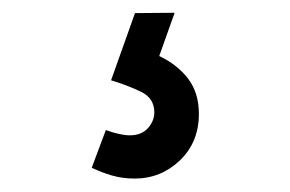

<svg xmlns="http://www.w3.org/2000/svg" viewBox="-20 -32 442 293"><path d="M185.5 240.5Q167 240.5 150.8 235.8Q134.5 231 120 224L141.5 166.5Q164 174.5 178 174.5Q196 174.5 205.8 163.5Q215.5 152.5 215.5 139.5Q215.5 118 195.5 108.2Q175.5 98.5 149.5 90.5L186 -12L246.5 -12.5L223 53.5Q250.5 66.5 267 88Q283.5 109.5 283.5 142Q283.5 185 254.5 212.8Q225.5 240.5 185.5 240.5Z"/></svg>

Font: Cns Manrope Med
Style: Regular
Weight: 500
Designer: Mikhail Sharanda
Foundry: Mikhail Sharanda
Version: Version 4.504